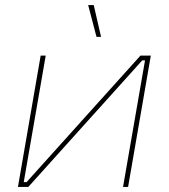

<svg xmlns="http://www.w3.org/2000/svg" viewBox="-20 -740 668 760"><path d="M51 0H92L543 -501H554L467 0H487L577 -520H536L85 -19H74L161 -520H141ZM362 -594H380L351 -720H329Z"/></svg>

Font: Fixel Display Thin
Style: Italic
Weight: 100
Italic angle: -10°
Designer: AlfaBravo + MacPaw
Foundry: Kyrylo Tkachov, Marchela Mozhyna, Serhii Makarenko, Maria Weinstein, Zakhar Kryvoshyya
Version: Version 1.210;Glyphs 3.2 (3217)